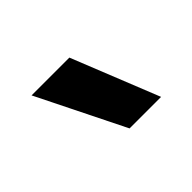

<svg xmlns="http://www.w3.org/2000/svg" viewBox="-52 -815 351 351"><g transform="rotate(-45 123.5 -639.5)"><path d="M206.5 -554.2H125L41 -723.6H138.7Z"/></g></svg>

Font: Estedad-FD Bold
Style: Regular
Weight: 700
Designer: Amin Abedi
Version: Version 7.3